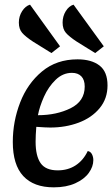

<svg xmlns="http://www.w3.org/2000/svg" viewBox="-20 -785 482 825"><path d="M442 -418Q442 -361 408 -320Q374 -279 318 -258Q262 -237 196 -237Q178 -237 136 -240Q133 -204 133 -176Q133 -115 154.5 -84Q176 -53 228 -53Q272 -53 305 -74.5Q338 -96 357 -136Q369 -134 375 -122.5Q381 -111 381 -97Q381 -69 361.5 -42Q342 -15 303.5 2.5Q265 20 211 20Q125 20 80 -28.5Q35 -77 35 -175Q35 -263 66.5 -344.5Q98 -426 160.5 -478Q223 -530 313 -530Q373 -530 407.5 -503.5Q442 -477 442 -418ZM143 -290Q223 -290 283.5 -320Q344 -350 344 -413Q344 -442 329.5 -457Q315 -472 289 -472Q250 -472 219 -442Q188 -412 169 -369.5Q150 -327 143 -290ZM201 -557 122 -606Q90 -627 75.5 -643.5Q61 -660 61 -688Q61 -715 75 -737Q89 -759 109 -765L238 -586ZM389 -557 310 -606Q278 -627 263.5 -643.5Q249 -660 249 -688Q249 -715 262.5 -737Q276 -759 296 -765L426 -586Z"/></svg>

Font: Sansita Light Italic
Style: Regular
Weight: 300
Italic angle: -11°
Designer: Pablo Cosgaya
Foundry: Omnibus-Type
Version: Version 1.006